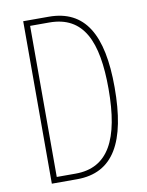

<svg xmlns="http://www.w3.org/2000/svg" viewBox="-82 -773 635 831"><g transform="rotate(-10 236.0 -357.0)"><path d="M418 -364C418 -596 349 -714 190 -714H78V0H189C349 0 418 -124 418 -364ZM391 -362C391 -141 331 -25 187 -25H104V-689H188C339 -689 391 -570 391 -362Z"/></g></svg>

Font: Noto Sans Georgian ExtraCondensed Thin
Style: Regular
Weight: 100
Width: 2
Designer: Monotype Design Team, Akaki Razmadze
Foundry: Google LLC
Version: Version 2.005